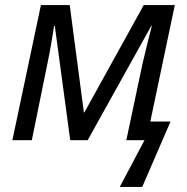

<svg xmlns="http://www.w3.org/2000/svg" viewBox="-20 -555 742 760"><path d="M454 185 552 0H480L545 -307Q554 -345 563.5 -383Q573 -421 581 -453H579L327 0H258L197 -452H194Q190 -424 183 -383.5Q176 -343 168 -305L106 0H29L142 -535H256L312 -110H314L549 -535H672L575 -74H655L543 185Z"/></svg>

Font: Noto IKEA Latin
Style: Italic
Weight: 400
Italic angle: -12°
Designer: Monotype Design Team
Foundry: Monotype Imaging Inc.
Version: Version 1.0